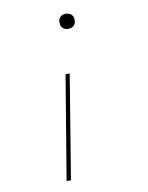

<svg xmlns="http://www.w3.org/2000/svg" viewBox="-84 -599 668 865"><g transform="rotate(-10 250.0 -166.5)"><path d="M277 -469Q269 -469 261.5 -472Q254 -475 249 -481Q244 -487 243 -495.5Q242 -504 243 -512Q244 -518 247 -523Q250 -528 255 -531.5Q260 -535 265.5 -536.5Q271 -538 277 -538Q285 -538 292.5 -535Q300 -532 305 -526Q310 -520 311 -511.5Q312 -503 311 -495Q310 -489 307 -484Q304 -479 299 -475.5Q294 -472 288.5 -470.5Q283 -469 277 -469ZM150 205 229 -270H248L170 205Z"/></g></svg>

Font: Iosevka Curly Thin Oblique
Style: Regular
Weight: 100
Italic angle: -9°
Monospace: yes
Designer: Belleve Invis
Foundry: Belleve Invis
Version: Version 11.1.0; ttfautohint (v1.8.3)